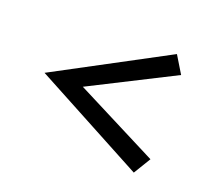

<svg xmlns="http://www.w3.org/2000/svg" viewBox="-76 -600 662 589"><g transform="rotate(20 254.5 -305.5)"><path d="M410 -112 48 -306 410 -499 444 -443 173 -306 444 -168Z"/></g></svg>

Font: Manuale Medium
Style: Regular
Weight: 500
Designer: Eduardo Tunni / Pablo Cosgaya
Foundry: Eduardo Tunni / Pablo Cosgaya
Version: Version 1.002